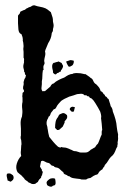

<svg xmlns="http://www.w3.org/2000/svg" viewBox="-20 -677 479 725"><path d="M13 -22Q18 -23 22 -20Q26 -17 29 -15Q34 -6 29 2Q27 4 24 6.5Q21 9 19 9Q15 7 13 6Q11 5 9 5Q4 -14 5.5 -18Q7 -22 10 -22ZM241 -12H237Q234 -16 227 -18Q220 -20 219 -27Q215 -29 207 -37Q201 -44 190 -45Q184 -47 183 -50Q177 -52 175 -52Q173 -54 171 -56Q169 -58 167 -60Q164 -62 157 -63L147 -68Q143 -70 141 -70Q139 -70 135 -68Q133 -60 133 -58Q133 -56 131 -48Q133 -44 135 -41Q139 -37 138 -33Q143 -28 141 -25Q139 -19 139 -16Q135 -12 135 -6Q133 -4 131.5 -2.5Q130 -1 128 1Q124 7 123 10L117 14Q114 18 106 18Q101 18 99 17Q96 15 93.5 14Q91 13 88 12Q84 7 78 4Q72 0 71 -4Q65 -10 65 -10Q61 -15 58.5 -16.5Q56 -18 54 -20Q52 -22 50 -23.5Q48 -25 46 -27Q38 -42 43.5 -59.5Q49 -77 60 -88Q59 -93 58.5 -98Q58 -103 59 -108Q60 -121 60 -125Q60 -129 61 -131V-136Q61 -139 60.5 -142Q60 -145 60 -148Q57 -155 58 -161Q59 -163 59 -165Q59 -167 59 -169Q59 -182 59 -191Q59 -200 58 -208Q57 -224 63 -237Q64 -244 64.5 -251Q65 -258 64 -265Q62 -281 65 -292V-304Q65 -311 64 -314Q65 -317 65 -324Q65 -328 70 -330Q71 -334 70 -337Q67 -340 67 -344Q67 -348 67.5 -350.5Q68 -353 69 -356Q70 -360 69 -367Q71 -372 71.5 -375.5Q72 -379 74 -381Q76 -383 76.5 -386.5Q77 -390 78 -393Q74 -395 74 -400Q74 -405 71 -406Q71 -408 71 -410.5Q71 -413 70 -415Q68 -421 68 -425Q68 -431 69 -434Q70 -436 70 -438.5Q70 -441 71 -443Q70 -445 70.5 -447.5Q71 -450 71 -452Q71 -457 69 -459V-481Q67 -492 69 -503Q68 -508 68 -514Q68 -517 66 -523Q67 -527 65 -537Q64 -540 63 -542.5Q62 -545 61 -548Q51 -551 49.5 -566Q48 -581 48 -589V-618Q49 -620 50.5 -621.5Q52 -623 54 -625L57 -633Q65 -637 70 -639Q74 -639 80 -645Q86 -647 88 -649L97 -652Q102 -657 110 -657Q115 -655 121 -653.5Q127 -652 133 -651Q135 -650 137.5 -650Q140 -650 142 -649Q153 -646 159.5 -641Q166 -636 172 -631Q177 -616 178.5 -611Q180 -606 180 -596Q181 -593 181 -590.5Q181 -588 182 -586Q183 -581 182 -575Q179 -565 180 -564Q180 -561 179.5 -559.5Q179 -558 177 -555Q175 -553 175 -548Q173 -531 162 -514L155 -497Q153 -493 152 -490Q151 -487 150 -483Q152 -476 151 -469.5Q150 -463 148 -456Q147 -451 147 -449Q147 -447 147 -446Q149 -439 148 -436Q147 -433 145 -430Q143 -426 144 -418Q146 -412 142 -412Q141 -406 140.5 -400.5Q140 -395 140 -390Q140 -384 139.5 -379.5Q139 -375 138 -370Q138 -364 138 -359Q138 -354 137 -349Q135 -338 141 -332Q143 -333 147 -333H150Q156 -338 160.5 -342Q165 -346 170 -350Q175 -361 183 -362Q187 -366 190.5 -368.5Q194 -371 198 -373Q201 -375 204.5 -376.5Q208 -378 212 -380Q217 -382 221 -383.5Q225 -385 230 -389Q237 -394 247 -397Q254 -397 258 -400Q263 -401 266 -401Q269 -401 272 -401Q285 -401 295 -398Q297 -397 301 -397H303Q315 -389 317.5 -387Q320 -385 322 -383Q329 -380 332 -372Q336 -362 343 -359Q351 -351 354.5 -346Q358 -341 360 -333Q368 -330 371 -322Q376 -320 377 -314Q382 -312 384 -309Q385 -305 390 -303L394 -290Q395 -287 396 -284Q397 -281 398 -276Q405 -268 406 -256Q412 -241 416 -226.5Q420 -212 421 -197Q422 -189 423 -183Q424 -177 426 -169Q425 -162 426 -154Q426 -149 424 -139Q425 -135 424 -131Q423 -129 423 -123Q420 -119 418.5 -115Q417 -111 415 -106Q411 -96 405 -90Q395 -82 389 -71L383 -62Q381 -59 376 -54Q374 -47 371 -45Q369 -44 367 -38Q355 -31 352 -24Q349 -17 342 -17Q339 -16 333.5 -13Q328 -10 326 -8Q322 -4 316 -4Q312 -4 305 1H295Q288 1 286 0.5Q284 0 283 -1Q275 -2 269.5 -2.5Q264 -3 259 -4Q249 -5 241 -12ZM286 -323Q281 -322 276 -322Q272 -322 268 -320.5Q264 -319 258 -317L248 -314Q243 -313 241 -312Q239 -311 237 -310L224 -304Q220 -302 217 -300Q214 -298 211 -296Q208 -292 201 -285Q198 -282 196 -278.5Q194 -275 192 -271Q189 -265 185 -265Q180 -263 179 -259Q178 -257 174 -253Q171 -249 170 -244Q168 -238 164 -237Q163 -234 161.5 -230.5Q160 -227 158 -224Q155 -217 156 -208Q159 -199 159 -197Q159 -192 160 -190Q162 -174 166 -160Q174 -150 181.5 -141Q189 -132 199 -123Q204 -120 208 -120Q210 -120 212 -122Q216 -120 222 -120Q227 -120 231.5 -118.5Q236 -117 241 -115Q244 -113 250 -111Q258 -106 263 -106H267Q275 -104 277 -103Q279 -102 281 -101.5Q283 -101 286 -101H296H301Q311 -101 316 -106Q318 -107 319.5 -108.5Q321 -110 323 -112Q326 -113 332 -117L339 -121Q344 -130 350 -135Q352 -139 353.5 -143Q355 -147 357 -152Q360 -161 364 -169Q364 -174 364 -179Q364 -184 366 -186Q365 -201 364 -210Q363 -219 362 -227Q361 -231 362 -234Q363 -237 361 -246Q360 -248 359.5 -251.5Q359 -255 357 -258Q355 -261 353.5 -264.5Q352 -268 350 -271Q347 -276 340 -287.5Q333 -299 328 -303Q326 -306 321 -307Q317 -309 316 -313Q311 -313 309 -314.5Q307 -316 305 -318Q304 -317 301 -317Q298 -317 295 -321Q291 -323 286 -323ZM233 -242Q235 -234 232 -229Q229 -224 224 -219V-214Q217 -199 217 -199Q213 -196 207 -190Q204 -186 199 -186H196L188 -194Q188 -207 190 -217Q192 -227 199 -235Q201 -240 202 -241.5Q203 -243 205 -245Q213 -249 215.5 -249.5Q218 -250 219 -250Q225 -250 233 -242ZM263 -272Q262 -270 261.5 -267Q261 -264 260 -261Q260 -255 255 -255Q249 -255 247 -259Q244 -262 243 -265Q246 -274 255 -274Q257 -274 263 -272ZM210 -411V-407Q206 -407 203 -404Q200 -401 196 -401Q192 -397 191.5 -396.5Q191 -396 190 -396Q187 -396 183.5 -399Q180 -402 180 -404V-409Q175 -426 178 -433.5Q181 -441 186 -440Q192 -443 196 -443L201 -445L213 -439Q213 -437 217 -431Q219 -428 217.5 -423.5Q216 -419 214 -416ZM258 -448Q260 -443 257 -436Q254 -429 249 -428Q246 -425 240 -425Q237 -428 233.5 -435Q230 -442 230 -445Q237 -447 239.5 -448Q242 -449 245 -450Q250 -450 258 -448ZM188 -2Q190 6 190 14Q190 24 180 24Q177 28 173 28Q166 28 158 22Q155 13 156 11Q158 6 160 5Q162 4 162 3Q168 -2 171.5 -3Q175 -4 179 -4Q185 -4 188 -2Z"/></svg>

Font: Black And White Picture
Style: Regular
Weight: 400
Designer: AsiaSoft Inc.
Foundry: AsiaSoft Inc.
Version: Version 1.64